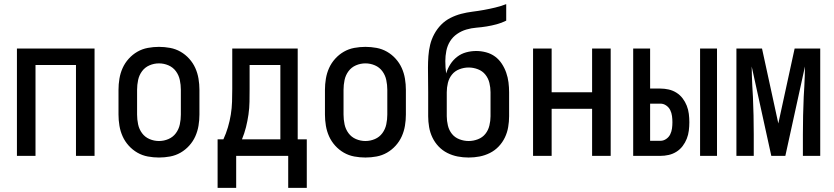

<svg xmlns="http://www.w3.org/2000/svg" viewBox="-20 -755 4040 930"><path d="M62 0V-520H438V0H348V-440H152V0Z M750 8Q723 8 696 3Q669 -2 645.5 -15.5Q622 -29 603.5 -49.5Q585 -70 574 -94.5Q563 -119 558.5 -146Q554 -173 554 -200V-320Q554 -347 558.5 -374Q563 -401 574 -425.5Q585 -450 603.5 -470.5Q622 -491 645.5 -504.5Q669 -518 696 -523Q723 -528 750 -528Q777 -528 804 -523Q831 -518 854.5 -504.5Q878 -491 896.5 -470.5Q915 -450 926 -425.5Q937 -401 941.5 -374Q946 -347 946 -320V-200Q946 -173 941.5 -146Q937 -119 926 -94.5Q915 -70 896.5 -49.5Q878 -29 854.5 -15.5Q831 -2 804 3Q777 8 750 8ZM750 -72Q774 -72 796 -81.5Q818 -91 832 -110Q846 -129 851 -152.5Q856 -176 856 -200V-320Q856 -344 851 -367.5Q846 -391 832 -410Q818 -429 796 -438.5Q774 -448 750 -448Q726 -448 704 -438.5Q682 -429 668 -410Q654 -391 649 -367.5Q644 -344 644 -320V-200Q644 -176 649 -152.5Q654 -129 668 -110Q682 -91 704 -81.5Q726 -72 750 -72Z M1034 155V-80H1062Q1075 -108 1084 -138.5Q1093 -169 1098 -200Q1103 -231 1104 -262.5Q1105 -294 1105 -325V-520H1422V-80H1466V155H1376V0H1124V155ZM1152 -80H1338V-440H1189V-325Q1189 -294 1188.5 -262.5Q1188 -231 1183.5 -200Q1179 -169 1171.5 -139Q1164 -109 1152 -80Z M1750 8Q1723 8 1696 3Q1669 -2 1645.5 -15.5Q1622 -29 1603.5 -49.5Q1585 -70 1574 -94.5Q1563 -119 1558.5 -146Q1554 -173 1554 -200V-320Q1554 -347 1558.5 -374Q1563 -401 1574 -425.5Q1585 -450 1603.5 -470.5Q1622 -491 1645.5 -504.5Q1669 -518 1696 -523Q1723 -528 1750 -528Q1777 -528 1804 -523Q1831 -518 1854.5 -504.5Q1878 -491 1896.5 -470.5Q1915 -450 1926 -425.5Q1937 -401 1941.5 -374Q1946 -347 1946 -320V-200Q1946 -173 1941.5 -146Q1937 -119 1926 -94.5Q1915 -70 1896.5 -49.5Q1878 -29 1854.5 -15.5Q1831 -2 1804 3Q1777 8 1750 8ZM1750 -72Q1774 -72 1796 -81.5Q1818 -91 1832 -110Q1846 -129 1851 -152.5Q1856 -176 1856 -200V-320Q1856 -344 1851 -367.5Q1846 -391 1832 -410Q1818 -429 1796 -438.5Q1774 -448 1750 -448Q1726 -448 1704 -438.5Q1682 -429 1668 -410Q1654 -391 1649 -367.5Q1644 -344 1644 -320V-200Q1644 -176 1649 -152.5Q1654 -129 1668 -110Q1682 -91 1704 -81.5Q1726 -72 1750 -72Z M2250 8Q2223 8 2197 3Q2171 -2 2147 -14Q2123 -26 2104.5 -45.5Q2086 -65 2074.5 -89Q2063 -113 2058.5 -139.5Q2054 -166 2054 -192V-308Q2054 -337 2053.5 -367Q2053 -397 2053 -427Q2053 -455 2055 -483Q2057 -511 2063.5 -538Q2070 -565 2083.5 -590Q2097 -615 2116.5 -635Q2136 -655 2161.5 -668Q2187 -681 2214 -688Q2241 -695 2269 -698.5Q2297 -702 2324.5 -707Q2352 -712 2379 -718.5Q2406 -725 2432 -735V-655Q2410 -644 2386 -637.5Q2362 -631 2337.5 -627Q2313 -623 2288 -621Q2263 -619 2239 -612Q2215 -605 2194 -590.5Q2173 -576 2160 -555Q2147 -534 2142 -509Q2137 -484 2137 -459Q2137 -444 2138 -429Q2139 -414 2141 -399Q2148 -423 2161.5 -444Q2175 -465 2194.5 -480Q2214 -495 2238 -501.5Q2262 -508 2287 -508Q2311 -508 2335 -501.5Q2359 -495 2378 -481Q2397 -467 2410.5 -446.5Q2424 -426 2432 -403Q2440 -380 2443 -356Q2446 -332 2446 -308V-192Q2446 -166 2441.5 -139.5Q2437 -113 2425.5 -89Q2414 -65 2395.5 -45.5Q2377 -26 2353 -14Q2329 -2 2303 3Q2277 8 2250 8ZM2250 -72Q2273 -72 2295 -80.5Q2317 -89 2331 -106.5Q2345 -124 2350.5 -147Q2356 -170 2356 -192V-308Q2356 -331 2350.5 -353.5Q2345 -376 2331 -393.5Q2317 -411 2295 -419.5Q2273 -428 2250 -428Q2227 -428 2205 -419.5Q2183 -411 2169 -393.5Q2155 -376 2149.5 -353.5Q2144 -331 2144 -308V-192Q2144 -170 2149.5 -147Q2155 -124 2169 -106.5Q2183 -89 2205 -80.5Q2227 -72 2250 -72Z M2562 0V-520H2652V-308H2848V-520H2938V0H2848V-228H2652V0Z M3371 0V-520H3453V0ZM3047 0V-520H3129V-326H3179Q3199 -326 3219 -321.5Q3239 -317 3256.5 -306Q3274 -295 3286.5 -278.5Q3299 -262 3306.5 -243Q3314 -224 3316.5 -203.5Q3319 -183 3319 -163Q3319 -143 3316.5 -122.5Q3314 -102 3306.5 -83Q3299 -64 3286.5 -47.5Q3274 -31 3256.5 -20Q3239 -9 3219 -4.5Q3199 0 3179 0ZM3179 -73Q3194 -73 3207 -82Q3220 -91 3226.5 -104.5Q3233 -118 3235 -133Q3237 -148 3237 -163Q3237 -178 3235 -193Q3233 -208 3226.5 -221.5Q3220 -235 3207 -244Q3194 -253 3179 -253H3129V-73Z M3547 0V-520H3671L3750 -157L3829 -520H3953V0H3869V-104Q3869 -150 3870 -195.5Q3871 -241 3873 -286L3876 -338Q3877 -362 3878 -385.5Q3879 -409 3879 -433L3784 0H3716L3621 -433Q3621 -409 3622 -385.5Q3623 -362 3624 -338L3627 -286Q3629 -241 3630 -195.5Q3631 -150 3631 -104V0Z"/></svg>

Font: Iosevka Term Curly Medium
Style: Regular
Weight: 500
Designer: Belleve Invis
Foundry: Belleve Invis
Version: Version 32.3.0